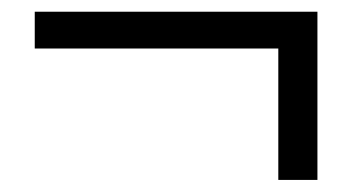

<svg xmlns="http://www.w3.org/2000/svg" viewBox="-20 -418 589 321"><path d="M445.3 -117.2V-336.9H38.1V-398.4H510.7V-117.2Z"/></svg>

Font: Gen Shin Gothic Normal
Style: Regular
Weight: 300
Designer: [Source Han Sans]
Ryoko NISHIZUKA  (kana & ideographs); Paul D. Hunt (Latin, Greek & Cyrillic); Wenlong ZHANG  (bopomofo
Version: Version 1.002.20150607